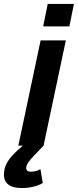

<svg xmlns="http://www.w3.org/2000/svg" viewBox="-79 -739 395 974"><path d="M140 -605H273L296 -719H163ZM14 0H37L14 20C-34 63 -59 99 -59 147C-59 194 -25 215 32 215C76 215 118 203 138 189L126 119C114 127 96 132 78 132C64 132 54 127 54 114C54 97 66 79 93 51L142 0L255 -534H127Z"/></svg>

Font: Geist SemiBold
Style: Italic
Weight: 600
Italic angle: -12°
Designer: Basement.studio, Andrés Briganti, Mateo Zaragoza
Foundry: Basement.studio, Vercel, Andrés Briganti, Guido Ferreyra, Mateo Zaragoza
Version: Version 1.500